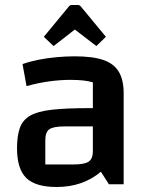

<svg xmlns="http://www.w3.org/2000/svg" viewBox="-20 -736 590 767"><path d="M206 11Q122 11 85 -25Q48 -61 48 -144Q48 -194 59.5 -225.5Q71 -257 100.5 -274Q130 -291 186 -297.5Q242 -304 332 -304H381V-231H239Q193 -231 177 -219.5Q161 -208 161 -176V-79H273Q318 -79 334.5 -90.5Q351 -102 351 -132V-407Q319 -417 261 -417Q221 -417 177 -411Q133 -405 86 -392L70 -480Q98 -490 132.5 -497Q167 -504 205 -507.5Q243 -511 279 -511Q350 -511 392.5 -496.5Q435 -482 454.5 -449.5Q474 -417 474 -363V0H415L383 -50Q311 11 206 11ZM194 -552 155 -589 255 -710Q260 -716 266 -716H292Q298 -716 303 -710L403 -589L365 -552L279 -618Z"/></svg>

Font: Changa ExtraLight Medium
Style: Regular
Weight: 500
Version: Version 3.002; ttfautohint (v1.8.2)